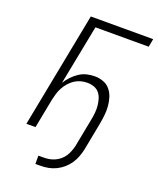

<svg xmlns="http://www.w3.org/2000/svg" viewBox="-156 -764 862 1047"><g transform="rotate(20 275.0 -240.5)"><path d="M206 189H178V141H206Q222 141 238.5 138.5Q255 136 271 129Q287 122 301 110.5Q315 99 324.5 84.5Q334 70 340 54Q346 38 350 22L382 -144Q386 -164 388 -184.5Q390 -205 388 -225Q386 -245 380.5 -263.5Q375 -282 363 -296.5Q351 -311 332.5 -317.5Q314 -324 293 -324Q275 -324 256 -319Q237 -314 220.5 -303Q204 -292 190.5 -276.5Q177 -261 167.5 -243.5Q158 -226 152.5 -207.5Q147 -189 143 -171L110 0H57L187 -670H549L540 -623H231L163 -276Q175 -296 192.5 -314.5Q210 -333 230.5 -346.5Q251 -360 274 -365.5Q297 -371 320 -371Q346 -371 370 -362Q394 -353 409.5 -334Q425 -315 432.5 -291Q440 -267 442 -241Q444 -215 441 -188.5Q438 -162 433 -135L403 22Q398 44 390 66Q382 88 368.5 108Q355 128 336.5 144Q318 160 296 170.5Q274 181 251.5 185Q229 189 206 189Z"/></g></svg>

Font: Lode Dark
Style: Italic
Weight: 400
Italic angle: -11°
Monospace: yes
Designer: Belleve Invis
Foundry: Belleve Invis
Version: Version 29.2.0; ttfautohint (v1.8.3)